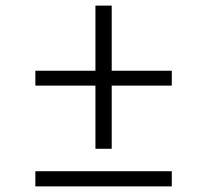

<svg xmlns="http://www.w3.org/2000/svg" viewBox="-20 -664 740 684"><path d="M320 -359V-134H378V-359H592V-412H378V-644H320V-412H106V-359ZM106 -54V0H592V-54Z"/></svg>

Font: Kawkab Mono Light
Style: Regular
Weight: 300
Monospace: yes
Designer: Abdullah Arif
Foundry: Abdullah Arif
Version: Version 1.000;PS 000.500;hotconv 1.0.88;makeotf.lib2.5.64775